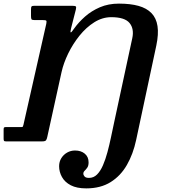

<svg xmlns="http://www.w3.org/2000/svg" viewBox="-50 -782 993 1062"><path d="M140 -750Q127.5 -750 124.5 -746.2Q121.5 -742.5 121.5 -730V-693.5Q121.5 -680 124.2 -675.5Q127 -671 140.5 -671H184Q202 -671 205.5 -668Q209 -665 206 -650.5L79.5 -91Q77.5 -83 76 -81Q74.5 -79 65 -79H-19.5Q-27 -79 -28.5 -75.5Q-30 -72 -30 -64.5V-15.5Q-30 -7 -28 -3.5Q-26 0 -17.5 0H183.5Q200 0 204.5 -6Q209 -12 211.5 -24.5L290.5 -383.5Q301.5 -433 327.2 -486Q353 -539 389.8 -584.8Q426.5 -630.5 471.5 -658.8Q516.5 -687 565.5 -687Q640 -687 666.5 -654.8Q693 -622.5 681.5 -570L581 -103.5Q572.5 -64.5 563.8 -22.2Q555 20 544.2 60Q533.5 100 519.5 132.2Q505.5 164.5 486.8 183.2Q468 202 442.5 202Q424.5 202 417.8 194.2Q411 186.5 411 178.5Q411 169.5 418.2 162.5Q425.5 155.5 432.8 145.2Q440 135 440 116Q440 85.5 419 68Q398 50.5 365 50.5Q341.5 50.5 321.5 61.8Q301.5 73 289.2 92.8Q277 112.5 277 137.5Q277 169 292.8 197.2Q308.5 225.5 341.5 242.8Q374.5 260 427 260Q506.5 260 562 225.2Q617.5 190.5 652 130.2Q686.5 70 703 -7.5L814.5 -529.5Q828 -593.5 821.2 -637.8Q814.5 -682 787.8 -709.5Q761 -737 716 -749.5Q671 -762 608 -762Q549.5 -762 502.5 -741.8Q455.5 -721.5 420.2 -690.2Q385 -659 361.5 -626Q344.5 -601 341.2 -602.8Q338 -604.5 343.5 -627L369.5 -729Q373 -743 369.2 -746.5Q365.5 -750 348.5 -750Z"/></svg>

Font: Besley SemiBold
Style: Italic
Weight: 600
Italic angle: -13°
Designer: Owen Earl
Foundry: indestructible type*
Version: Version 2.001